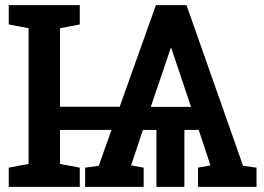

<svg xmlns="http://www.w3.org/2000/svg" viewBox="-20 -731 1031 751"><path d="M14.2 0V-75.2L91.8 -89.8V-620.6L14.2 -635.3V-710.9H292V-635.3L214.8 -620.6V-313.5H448.2L589.8 -710.9H709.5L930.7 -82.5L983.4 -75.2V0H754.4V-75.2L803.2 -84L757.3 -222.7H701.2V0H591.8V-222.7H539.1L492.7 -84L542 -75.2V0H313V-75.2L366.2 -82.5L416 -222.7H214.8V-89.8L292 -75.2V0ZM569.8 -313H727.1L656.7 -522.9L650.4 -542.5H647.5L640.6 -521.5Z"/></svg>

Font: Roboto Slab Medium
Style: Regular
Weight: 500
Designer: Google
Version: Version 2.001; ttfautohint (v1.8.3)